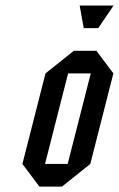

<svg xmlns="http://www.w3.org/2000/svg" viewBox="-20 -687 438 707"><path d="M125 0 62.5 -83.3 147.5 -416.7 251.7 -500H335L397.5 -416.7L312.5 -83.3L208.3 0ZM145.8 -83.3H229.2L314.2 -416.7H230.8ZM288.3 -583.3 273.3 -666.7H398.3L341.7 -583.3Z"/></svg>

Font: Yulong
Style: Italic
Weight: 400
Italic angle: -14.25°
Designer: GGBotNet
Foundry: f0n7.com
Version: 1.00